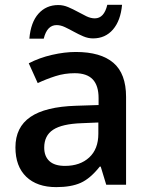

<svg xmlns="http://www.w3.org/2000/svg" viewBox="-20 -765 620 795"><path d="M419.9 0 397 -75.2H393.1Q354 -25.9 314.5 -8.1Q274.9 9.8 212.9 9.8Q133.3 9.8 88.6 -33.2Q43.9 -76.2 43.9 -154.8Q43.9 -238.3 106 -280.8Q168 -323.2 294.9 -327.1L388.2 -330.1V-358.9Q388.2 -410.6 364 -436.3Q339.8 -461.9 289.1 -461.9Q247.6 -461.9 209.5 -449.7Q171.4 -437.5 136.2 -420.9L99.1 -502.9Q143.1 -525.9 195.3 -537.8Q247.6 -549.8 293.9 -549.8Q397 -549.8 449.5 -504.9Q502 -460 502 -363.8V0ZM249 -78.1Q311.5 -78.1 349.4 -113Q387.2 -147.9 387.2 -210.9V-257.8L317.9 -254.9Q236.8 -252 200 -227.8Q163.1 -203.6 163.1 -153.8Q163.1 -117.7 184.6 -97.9Q206.1 -78.1 249 -78.1ZM365.2 -606Q344.7 -606 325 -614.5Q305.2 -623 286.1 -633.5Q267.1 -644 249 -652.6Q231 -661.1 214.4 -661.1Q174.8 -661.1 161.1 -605H101.6Q107.4 -672.9 139.4 -708.5Q171.4 -744.1 221.2 -744.1Q242.2 -744.1 262.2 -735.6Q282.2 -727.1 301.3 -716.6Q320.3 -706.1 338.1 -697.5Q356 -689 372.6 -689Q411.1 -689 424.3 -745.1H485.4Q479.5 -679.7 447.8 -642.8Q416 -606 365.2 -606Z"/></svg>

Font: JBL Sans
Style: Semibold
Weight: 600
Version: Version 1.10